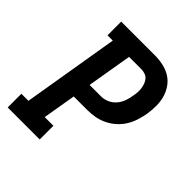

<svg xmlns="http://www.w3.org/2000/svg" viewBox="-200 -868 1001 1001"><g transform="rotate(45 300.0 -367.5)"><path d="M17 0V-101H69L158 -634H119V-735H367Q398 -735 428.5 -728.5Q459 -722 484 -706.5Q509 -691 526 -666.5Q543 -642 551 -613.5Q559 -585 559 -553.5Q559 -522 554 -490Q549 -463 540.5 -436Q532 -409 516.5 -384Q501 -359 478.5 -339Q456 -319 429.5 -306.5Q403 -294 375.5 -289Q348 -284 320 -284H220L189 -101H253V0ZM236 -385H320Q343 -385 364.5 -394.5Q386 -404 401.5 -422Q417 -440 425 -462Q433 -484 436 -506Q439 -520 440 -535Q441 -550 439 -564Q437 -578 432 -591.5Q427 -605 418 -615Q409 -625 395.5 -629.5Q382 -634 367 -634H278Z"/></g></svg>

Font: Iosevka Slab Extended Oblique
Style: Bold
Weight: 700
Width: 7
Italic angle: -9°
Monospace: yes
Designer: Belleve Invis
Foundry: Belleve Invis
Version: Version 11.1.1; ttfautohint (v1.8.3)